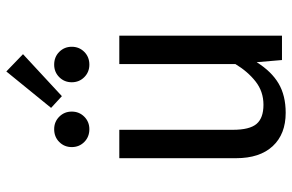

<svg xmlns="http://www.w3.org/2000/svg" viewBox="-182 -752 945 622"><g transform="rotate(-90 291.0 -440.5)"><path d="M395 -527H487V0H408L401 -82Q371 -34 332 -11Q293 12 237 12Q168 12 129 -30Q90 -72 90 -149V-527H182V-159Q182 -105 201 -82.5Q220 -60 263 -60Q306 -60 338.5 -85.5Q371 -111 395 -151ZM184 -738Q208 -738 224.5 -721.5Q241 -705 241 -681Q241 -657 224.5 -640.5Q208 -624 184 -624Q159 -624 142.5 -640.5Q126 -657 126 -681Q126 -705 142.5 -721.5Q159 -738 184 -738ZM393 -738Q418 -738 434.5 -721.5Q451 -705 451 -681Q451 -657 434.5 -640.5Q418 -624 393 -624Q369 -624 352.5 -640.5Q336 -657 336 -681Q336 -705 352.5 -721.5Q369 -738 393 -738ZM253 -748 371 -893 427 -839 291 -713Z"/></g></svg>

Font: Fira Sans Variable
Style: Regular
Weight: 400
Designer: Carrois Corporate & Edenspiekermann AG
Foundry: Carrois Corporate GbR & Edenspiekermann AG
Version: Version 4.202